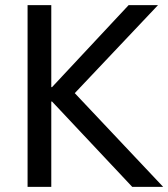

<svg xmlns="http://www.w3.org/2000/svg" viewBox="-20 -725 653 745"><path d="M87 0V-705H179V-387H182L479 -705H593L245 -337L249 -386L613 0H493L182 -331H179V0Z"/></svg>

Font: Nunito Sans 10pt SemiCondensed Medium
Style: Regular
Weight: 500
Width: 4
Designer: Vernon Adams
Foundry: Vernon Adams
Version: Version 3.101;gftools[0.9.27]